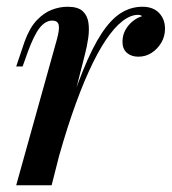

<svg xmlns="http://www.w3.org/2000/svg" viewBox="-20 -549 509 569"><path d="M133 0H28L148 -430Q157 -462 154 -475Q151 -488 135 -488Q115 -488 98 -467Q81 -446 62 -394L47 -352H28L53 -426Q68 -467 89 -489Q110 -511 133.5 -520Q157 -529 180 -529Q211 -529 225 -516Q239 -503 242 -482Q245 -461 241.5 -436.5Q238 -412 232 -389ZM389 -505Q367 -505 343 -486.5Q319 -468 294 -431Q269 -394 243.5 -338Q218 -282 192.5 -207.5Q167 -133 142 -39L166 -169Q198 -271 226 -340Q254 -409 281.5 -450.5Q309 -492 338.5 -510.5Q368 -529 402 -529Q434 -529 451.5 -510.5Q469 -492 469 -464Q469 -441 458 -422.5Q447 -404 429.5 -392.5Q412 -381 390 -381Q369 -381 356 -392.5Q343 -404 343 -425Q343 -444 351 -459Q359 -474 372 -485Q385 -496 401 -501Q399 -503 396 -504Q393 -505 389 -505Z"/></svg>

Font: Playfair Display Medium
Style: Italic
Weight: 500
Italic angle: -14°
Designer: Claus Eggers Sørensen
Foundry: Claus Eggers Sørensen
Version: Version 1.203